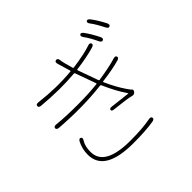

<svg xmlns="http://www.w3.org/2000/svg" viewBox="-183 -1073 1366 1366"><g transform="rotate(-45 500.0 -390.0)"><path d="M451 36Q163 36 163 -136Q163 -193 188 -242Q200 -264 213 -256Q227 -248 213 -227Q191 -194 191 -136Q191 8 449 8Q573 8 648 -7Q672 -12 675 3Q678 19 654 23Q576 36 451 36ZM712 -218Q700 -203 680 -209Q650 -218 521 -232Q501 -234 503 -247Q504 -260 528 -257L673 -240Q678 -239 675 -243Q625 -316 581 -417Q578 -423 572 -422Q384 -399 155 -416Q131 -418 132 -434Q134 -450 158 -447Q242 -438 364 -438Q478 -438 562 -448Q567 -449 565 -454L509 -609Q507 -615 501 -614Q356 -601 176 -617Q152 -619 154 -635Q155 -651 179 -648Q343 -628 494 -642Q499 -642 498 -647L469 -745Q462 -768 479 -772Q497 -775 500 -751Q502 -726 525 -649Q527 -644 533 -645Q655 -662 714 -683Q737 -691 742 -676Q747 -661 723 -654Q650 -632 540 -618Q535 -617 537 -612L592 -458Q594 -452 600 -453Q718 -471 777 -490Q800 -497 804 -482Q809 -468 786 -461Q717 -441 610 -428Q605 -427 607 -422Q646 -335 686 -277Q693 -267 700 -257Q704 -250 713.5 -241.5Q723 -233 712 -218ZM815 -636Q801 -629 790 -651Q762 -711 733 -750Q719 -770 731 -779Q742 -787 757 -768Q789 -724 819 -664Q829 -643 815 -636ZM918 -672Q904 -665 893 -687Q861 -751 834 -786Q820 -805 831 -814Q842 -822 857 -804Q886 -768 921 -701Q932 -679 918 -672Z"/></g></svg>

Font: Resource Han Rounded KR ExtraLight
Style: Regular
Weight: 250
Designer: Cyano Hao (round all glyphs); Ryoko NISHIZUKA 西塚涼子 (kana, bopomofo & ideographs); Paul D. Hunt (Latin, Greek & Cyrillic)
Foundry: Cyano Hao
Version: 0.990